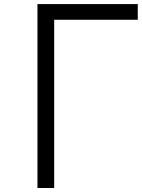

<svg xmlns="http://www.w3.org/2000/svg" viewBox="-20 -937 707 957"><path d="M166.7 -916.7H666.7V-838.5H250V0H166.7Z"/></svg>

Font: Monoid
Style: Regular
Weight: 400
Width: 4
Monospace: yes
Designer: Andreas Larsen (@larsenwork)
Version: Version 0.61